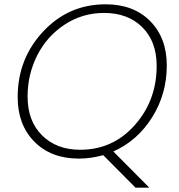

<svg xmlns="http://www.w3.org/2000/svg" viewBox="-20 -728 831 891"><path d="M108 -280Q108 -166 175.5 -99.5Q243 -33 352 -33Q504 -33 605.5 -147.5Q707 -262 707 -422Q707 -536 640 -602Q573 -668 463 -668Q362 -668 279.5 -613.5Q197 -559 152.5 -470.5Q108 -382 108 -280ZM754 -424Q754 -292 686 -183.5Q618 -75 506 -25L673 143H609L459 -8Q401 8 346 8Q217 8 139.5 -70.5Q62 -149 62 -277Q62 -455 180 -581.5Q298 -708 470 -708Q600 -708 677 -630Q754 -552 754 -424Z"/></svg>

Font: Poppins ExtraLight
Style: Italic
Weight: 275
Italic angle: -10°
Designer: Ninad Kale (Devanagari), Jonny Pinhorn (Latin)
Foundry: Indian Type Foundry
Version: Version 3.200;PS 1.000;hotconv 16.6.54;makeotf.lib2.5.65590